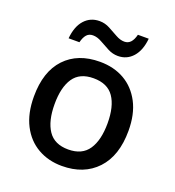

<svg xmlns="http://www.w3.org/2000/svg" viewBox="-136 -849 882 967"><g transform="rotate(20 305.0 -366.0)"><path d="M559 -271Q559 -137 490 -63.5Q421 10 303 10Q231 10 174 -22.5Q117 -55 84.5 -118Q52 -181 52 -271Q52 -405 120 -477Q188 -549 306 -549Q381 -549 437.5 -516.5Q494 -484 526.5 -422Q559 -360 559 -271ZM163 -271Q163 -180 197 -129.5Q231 -79 305 -79Q379 -79 413 -129.5Q447 -180 447 -271Q447 -361 413 -410.5Q379 -460 304 -460Q230 -460 196.5 -410.5Q163 -361 163 -271ZM116 -606Q122 -671 153.5 -706Q185 -741 234 -741Q263 -741 289 -727Q315 -713 339 -699.5Q363 -686 385 -686Q405 -686 418 -700Q431 -714 438 -742H496Q490 -678 458.5 -642.5Q427 -607 379 -607Q351 -607 325 -620.5Q299 -634 274.5 -648Q250 -662 227 -662Q206 -662 193.5 -648Q181 -634 174 -606Z"/></g></svg>

Font: Noto Sans Adlam Medium
Style: Regular
Weight: 500
Version: Version 3.001